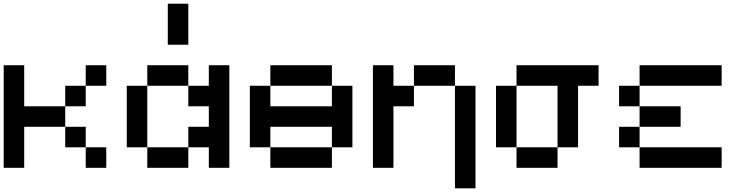

<svg xmlns="http://www.w3.org/2000/svg" viewBox="-20 -909 4040 1040"><path d="M111.1 -222.2V0H0V-555.6H111.1V-333.3H333.3V-222.2ZM555.6 0H444.4V-111.1H555.6ZM444.4 -111.1H333.3V-222.2H444.4ZM555.6 -444.4H444.4V-555.6H555.6ZM444.4 -333.3H333.3V-444.4H444.4Z M777.8 -111.1H666.7V-444.4H777.8ZM1111.1 -333.3H1000V-444.4H1111.1V-555.6H1222.2V0H1111.1V-111.1H1000V-222.2H1111.1ZM1000 0H777.8V-111.1H1000ZM1000 -444.4H777.8V-555.6H1000ZM1000 -666.7H888.9V-888.9H1000Z M1777.8 -444.4H1444.4V-555.6H1777.8ZM1444.4 -222.2V-111.1H1333.3V-444.4H1444.4V-333.3H1777.8V-444.4H1888.9V-111.1H1777.8V-222.2ZM1777.8 0H1444.4V-111.1H1777.8Z M2111.1 -333.3V0H2000V-555.6H2111.1V-444.4H2222.2V-333.3ZM2555.6 111.1H2444.4V-444.4H2555.6ZM2444.4 -444.4H2222.2V-555.6H2444.4Z M2777.8 -111.1H2666.7V-444.4H2777.8ZM3000 0H2777.8V-111.1H3000ZM3000 -444.4H2777.8V-555.6H3222.2V-444.4H3111.1V-111.1H3000Z M3444.4 -444.4V-555.6H3888.9V-444.4ZM3444.4 0V-111.1H3888.9V0ZM3444.4 -222.2V-333.3H3666.7V-222.2ZM3333.3 -333.3V-444.4H3444.4V-333.3ZM3333.3 -111.1V-222.2H3444.4V-111.1Z"/></svg>

Font: Pixeloid Mono
Style: Regular
Weight: 400
Monospace: yes
Designer: GGBotNet
Foundry: GGBotNet
Version: 0.5